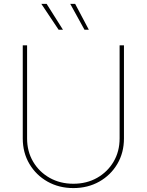

<svg xmlns="http://www.w3.org/2000/svg" viewBox="-20 -962 759 993"><path d="M359.4 10.7Q285.2 10.7 225.8 -22.7Q166.5 -56.2 132.1 -114.3Q97.7 -172.4 97.7 -246.1V-727.5H120.1V-246.1Q120.1 -178.7 151.4 -125.7Q182.6 -72.8 236.8 -42.2Q291 -11.7 359.4 -11.7Q428.2 -11.7 482.2 -42.2Q536.1 -72.8 567.4 -125.7Q598.6 -178.7 598.6 -246.1V-727.5H621.1V-246.1Q621.1 -172.4 586.9 -114.3Q552.7 -56.2 493.4 -22.7Q434.1 10.7 359.4 10.7ZM417 -808.1 343.3 -941.9H368.7L439.5 -808.1ZM283.2 -808.1 193.8 -941.9H221.2L305.7 -808.1Z"/></svg>

Font: Inter Thin
Style: Regular
Weight: 250
Designer: Rasmus Andersson
Foundry: rsms
Version: Version 4.001;git-66647c0bb